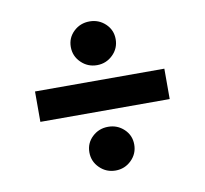

<svg xmlns="http://www.w3.org/2000/svg" viewBox="-63 -634 687 644"><g transform="rotate(-10 280.5 -312.0)"><path d="M501 -366.2V-262.7H60.5V-366.2ZM204.6 -492.2Q204.6 -523.4 227.1 -544.7Q249.5 -565.9 281.2 -565.9Q312.5 -565.9 335 -544.7Q357.4 -523.4 357.4 -492.2Q357.4 -460.9 335 -439Q312.5 -417 281.2 -417Q249.5 -417 227.1 -439Q204.6 -460.9 204.6 -492.2ZM204.6 -133.3Q204.6 -164.6 227.1 -185.8Q249.5 -207 281.2 -207Q312.5 -207 335 -185.8Q357.4 -164.6 357.4 -133.3Q357.4 -102.1 335 -80.1Q312.5 -58.1 281.2 -58.1Q249.5 -58.1 227.1 -80.1Q204.6 -102.1 204.6 -133.3Z"/></g></svg>

Font: Estedad-FD Bold
Style: Regular
Weight: 700
Designer: Amin Abedi
Version: Version 7.3